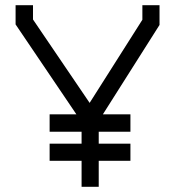

<svg xmlns="http://www.w3.org/2000/svg" viewBox="-20 -719 674 739"><path d="M376 -279H482V-212H360V-166H482V-100H360V0H294V-100H171V-166H294V-212H171V-279H274L40 -625V-699H107V-644L325 -323L528 -643V-699H594V-623Z"/></svg>

Font: Turret Road Medium
Style: Regular
Weight: 500
Designer: Noponies
Foundry: Noponies
Version: Version 1.001; ttfautohint (v1.8)